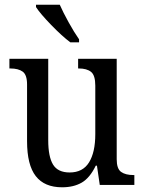

<svg xmlns="http://www.w3.org/2000/svg" viewBox="-20 -786 613 816"><path d="M95 -186V-427Q95 -468 76.5 -481.5Q58 -495 24 -495H20V-536H185V-190Q185 -120 205.5 -86.5Q226 -53 276 -53Q332 -53 358.5 -96Q385 -139 385 -216V-422Q385 -466 367 -480.5Q349 -495 315 -495H312V-536H476V-109Q476 -69 494.5 -55.5Q513 -42 548 -42H551V0H404L392 -82H387Q362 -30 327.5 -10Q293 10 244 10Q169 10 132 -37.5Q95 -85 95 -186ZM133 -756V-766H234Q248 -734 271.5 -691.5Q295 -649 316 -619V-606H279Q244 -632 197.5 -680Q151 -728 133 -756Z"/></svg>

Font: Noto Serif Narrow
Style: Regular
Weight: 400
Width: 4
Designer: Monotype Design Team
Foundry: Monotype Imaging Inc.
Version: Version 1.001